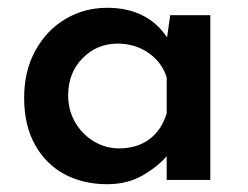

<svg xmlns="http://www.w3.org/2000/svg" viewBox="-20 -462 638 493"><path d="M520 -423V0H408V-61Q385 -34 346 -11.5Q307 11 255 11Q194 11 146 -14.5Q98 -40 70 -90Q42 -140 42 -211Q42 -280 71 -332.5Q100 -385 148.5 -413.5Q197 -442 255 -442Q358 -442 409 -366L417 -423ZM408 -171V-263Q396 -302 361.5 -326Q327 -350 282 -350Q229 -350 192 -312.5Q155 -275 155 -217Q155 -179 173 -148Q191 -117 221 -99Q251 -81 286 -81Q332 -81 363.5 -104.5Q395 -128 408 -171Z"/></svg>

Font: Josefin Sans SemiBold
Style: Regular
Weight: 600
Designer: Santiago Orozco
Foundry: Typemade
Version: Version 2.000